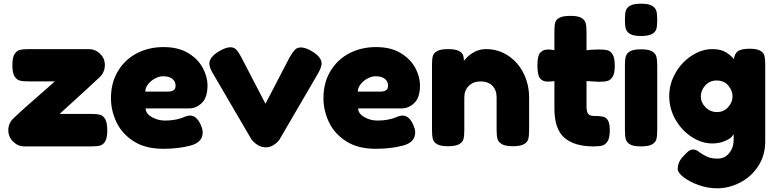

<svg xmlns="http://www.w3.org/2000/svg" viewBox="-20 -793 4205 1040"><path d="M561 -87Q561 -46 550 -27.5Q539 -9 521.5 -4.5Q504 0 473 0H112Q77 0 51 -26Q25 -52 25 -88Q25 -124 51 -150Q96 -194 226 -307L277 -352H136Q105 -352 87.5 -356.5Q70 -361 58.5 -380Q47 -399 47 -440Q47 -481 58.5 -499.5Q70 -518 87.5 -522.5Q105 -527 136 -527H461Q496 -527 522 -502Q548 -477 548 -441Q548 -423 541.5 -406.5Q535 -390 523 -378Q488 -344 303 -176H474Q504 -176 521.5 -171.5Q539 -167 550 -147.5Q561 -128 561 -87Z M1006 -206H769Q769 -178 802 -159Q835 -140 873 -140Q900 -140 921.5 -143.5Q943 -147 955 -151Q967 -155 970 -156Q994 -167 1010 -167Q1043 -167 1065 -122Q1078 -95 1078 -76Q1078 -22 1012 -4.5Q946 13 865 13Q767 13 703.5 -28Q640 -69 610.5 -132Q581 -195 581 -261Q581 -345 619 -408Q657 -471 721.5 -504.5Q786 -538 866 -538Q946 -538 999.5 -505.5Q1053 -473 1078.5 -425Q1104 -377 1104 -331Q1104 -265 1073.5 -235.5Q1043 -206 1006 -206ZM931 -329Q931 -352 913.5 -366Q896 -380 863 -380Q843 -380 820 -368Q797 -356 782 -336.5Q767 -317 767 -297H893Q907 -297 919 -303.5Q931 -310 931 -329Z M1722 -449Q1722 -429 1702 -394L1495 -39Q1495 -37 1485 -26Q1475 -15 1458 -5Q1441 5 1420 5Q1398 5 1381 -4.5Q1364 -14 1354 -24.5Q1344 -35 1342 -38L1134 -394Q1114 -427 1114 -448Q1114 -484 1166 -515Q1204 -537 1227 -537Q1248 -537 1260.5 -523.5Q1273 -510 1287 -483L1418 -231L1549 -483Q1565 -510 1577 -523Q1589 -536 1610 -536Q1635 -536 1670 -515Q1722 -484 1722 -449Z M2157 -206H1920Q1920 -178 1953 -159Q1986 -140 2024 -140Q2051 -140 2072.5 -143.5Q2094 -147 2106 -151Q2118 -155 2121 -156Q2145 -167 2161 -167Q2194 -167 2216 -122Q2229 -95 2229 -76Q2229 -22 2163 -4.5Q2097 13 2016 13Q1918 13 1854.5 -28Q1791 -69 1761.5 -132Q1732 -195 1732 -261Q1732 -345 1770 -408Q1808 -471 1872.5 -504.5Q1937 -538 2017 -538Q2097 -538 2150.5 -505.5Q2204 -473 2229.5 -425Q2255 -377 2255 -331Q2255 -265 2224.5 -235.5Q2194 -206 2157 -206ZM2082 -329Q2082 -352 2064.5 -366Q2047 -380 2014 -380Q1994 -380 1971 -368Q1948 -356 1933 -336.5Q1918 -317 1918 -297H2044Q2058 -297 2070 -303.5Q2082 -310 2082 -329Z M2846 -264V-88Q2846 -57 2841.5 -40Q2837 -23 2818 -12Q2799 -1 2758 -1Q2717 -1 2698 -12.5Q2679 -24 2674.5 -41Q2670 -58 2670 -89V-265Q2670 -306 2646.5 -329Q2623 -352 2583 -352Q2544 -352 2519.5 -328Q2495 -304 2495 -265V-88Q2495 -57 2490.5 -40Q2486 -23 2467 -12Q2448 -1 2407 -1Q2366 -1 2347.5 -12Q2329 -23 2324.5 -40.5Q2320 -58 2320 -89V-443Q2320 -473 2324.5 -489.5Q2329 -506 2348 -516.5Q2367 -527 2408 -527Q2447 -527 2465.5 -517Q2484 -507 2488.5 -494Q2493 -481 2493 -463Q2493 -465 2509.5 -482Q2526 -499 2552.5 -513Q2579 -527 2613 -527Q2679 -527 2732.5 -491.5Q2786 -456 2816 -396Q2846 -336 2846 -264Z M3157 -216Q3157 -189 3165.5 -177Q3174 -165 3196 -165Q3230 -165 3247 -161Q3264 -157 3273.5 -140Q3283 -123 3283 -87Q3283 -46 3271 -27.5Q3259 -9 3242 -4.5Q3225 0 3195 0Q3091 0 3037 -47Q2983 -94 2983 -206V-354Q2980 -353 2970 -352Q2960 -351 2947 -351Q2920 -351 2905.5 -368Q2891 -385 2891 -439Q2891 -492 2907 -508.5Q2923 -525 2950 -525Q2958 -525 2969 -523.5Q2980 -522 2983 -521V-624Q2983 -655 2987.5 -671Q2992 -687 3010.5 -697Q3029 -707 3071 -707Q3111 -707 3129.5 -696Q3148 -685 3152.5 -667.5Q3157 -650 3157 -619V-521Q3164 -522 3183.5 -523.5Q3203 -525 3223 -525Q3254 -525 3271 -520.5Q3288 -516 3299 -497Q3310 -478 3310 -437Q3310 -396 3298.5 -377.5Q3287 -359 3270 -354.5Q3253 -350 3222 -350L3157 -354Z M3365 -686Q3365 -717 3369.5 -734Q3374 -751 3393 -762Q3412 -773 3453 -773Q3494 -773 3512.5 -761.5Q3531 -750 3535.5 -733Q3540 -716 3540 -685Q3540 -654 3535.5 -637Q3531 -620 3512 -609Q3493 -598 3452 -598Q3411 -598 3392.5 -609.5Q3374 -621 3369.5 -638Q3365 -655 3365 -686ZM3453 -526Q3494 -526 3512.5 -514.5Q3531 -503 3535.5 -485.5Q3540 -468 3540 -437V-87Q3540 -56 3535.5 -39Q3531 -22 3512 -11Q3493 0 3452 0Q3411 0 3392.5 -11Q3374 -22 3369.5 -39.5Q3365 -57 3365 -88V-439Q3365 -470 3369.5 -487Q3374 -504 3393 -515Q3412 -526 3453 -526Z M4125 -443V-29Q4125 49 4087 107Q4049 165 3988.5 196Q3928 227 3865 227Q3814 227 3764.5 209.5Q3715 192 3683 167Q3651 142 3651 123Q3651 86 3678 57L3681 54Q3700 33 3710.5 25Q3721 17 3735 17Q3744 17 3752.5 21Q3761 25 3772 34Q3794 49 3814 57.5Q3834 66 3868 66Q3906 66 3930 36Q3954 6 3954 -36V-66Q3954 -66 3944.5 -53.5Q3935 -41 3905 -28.5Q3875 -16 3838 -16Q3781 -16 3727 -51Q3673 -86 3639 -145Q3605 -204 3605 -273Q3605 -339 3639 -398Q3673 -457 3727.5 -492Q3782 -527 3838 -527Q3886 -527 3915 -508Q3944 -489 3955 -472Q3958 -500 3975.5 -514.5Q3993 -529 4041 -529Q4080 -529 4098.5 -518Q4117 -507 4121 -490Q4125 -473 4125 -443ZM3948 -271Q3948 -302 3925 -329.5Q3902 -357 3862 -357Q3824 -357 3800 -330Q3776 -303 3776 -271Q3776 -238 3801.5 -212Q3827 -186 3864 -186Q3900 -186 3924 -212.5Q3948 -239 3948 -271Z"/></svg>

Font: Fredoka One
Style: Regular
Weight: 400
Designer: Milena B. Brandão, Ben Nathan
Version: Version 2.000; ttfautohint (v1.5.33-1714) -l 8 -r 50 -G 200 